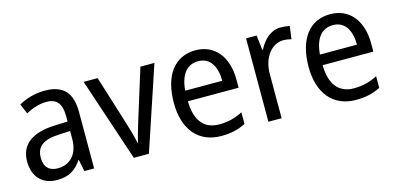

<svg xmlns="http://www.w3.org/2000/svg" viewBox="-57 -864 2454 1192"><g transform="rotate(-15 1170.5 -268.0)"><path d="M261 -546C197 -546 138 -528 93 -502L120 -438C162 -460 206 -476 253 -476C316 -476 349 -443 349 -357V-324L269 -321C117 -316 42 -256 42 -149C42 -49 101 10 193 10C270 10 312 -17 352 -75H355L370 0H433V-364C433 -486 380 -546 261 -546ZM281 -260 349 -263V-213C349 -111 293 -59 216 -59C164 -59 130 -87 130 -149C130 -218 170 -256 281 -260Z M688 0H785L964 -536H874L773 -212C760 -168 743 -113 738 -84H734C728 -121 711 -177 698 -219L599 -536H509Z M1229 -546C1097 -546 1016 -443 1016 -264C1016 -94 1102 10 1249 10C1312 10 1357 -1 1406 -25V-100C1356 -75 1312 -63 1255 -63C1158 -63 1105 -127 1103 -252H1429V-306C1429 -447 1356 -546 1229 -546ZM1228 -476C1307 -476 1342 -409 1342 -320H1104C1112 -421 1155 -476 1228 -476Z M1778 -546C1714 -546 1666 -501 1636 -441H1632L1621 -536H1553V0H1638V-284C1638 -391 1699 -465 1772 -465C1789 -465 1809 -462 1824 -458L1835 -540C1818 -544 1797 -546 1778 -546Z M2095 -546C1963 -546 1882 -443 1882 -264C1882 -94 1968 10 2115 10C2178 10 2223 -1 2272 -25V-100C2222 -75 2178 -63 2121 -63C2024 -63 1971 -127 1969 -252H2295V-306C2295 -447 2222 -546 2095 -546ZM2094 -476C2173 -476 2208 -409 2208 -320H1970C1978 -421 2021 -476 2094 -476Z"/></g></svg>

Font: Noto Sans Lao Looped SemiCondensed
Style: Regular
Weight: 400
Width: 4
Designer: Mark Frömberg, Ben Mitchell
Foundry: The Fontpad Ltd
Version: Version 1.003